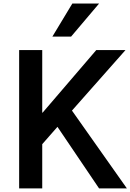

<svg xmlns="http://www.w3.org/2000/svg" viewBox="-20 -1052 728 1072"><path d="M86.9 0V-772.5H215.8V-422.9H217.8L517.6 -772.5H680.7L381.8 -434.6L688.5 0H533.2L300.8 -343.8L215.8 -247.1V0ZM272.5 -847.7 383.8 -1032.2H533.2L377 -847.7Z"/></svg>

Font: Gothic A1
Style: Bold
Weight: 700
Version: Version 2.50